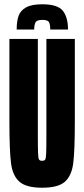

<svg xmlns="http://www.w3.org/2000/svg" viewBox="-20 -870 395 898"><path d="M24 -302V-688H157V-242Q157 -176 158 -153Q159 -130 162.5 -124Q166 -118 177 -118Q188 -118 191.5 -124Q195 -130 196 -153Q197 -176 197 -242V-688H330V-302Q330 -165 322.5 -106.5Q315 -48 283.5 -20Q252 8 177 8Q103 8 71 -20Q39 -48 31.5 -107Q24 -166 24 -302ZM298 -732H215Q215 -756 209 -766.5Q203 -777 178 -777Q153 -777 146.5 -766Q140 -755 140 -732H58Q58 -771 67 -796Q76 -821 102 -835.5Q128 -850 178 -850Q249 -850 273.5 -820Q298 -790 298 -732Z"/></svg>

Font: Saira Ultra Condensed Black
Style: Regular
Weight: 900
Width: 1
Designer: Hector Gatti with collaboration of the Omnibus-Type team
Foundry: Omnibus-Type
Version: Version 1.001; ttfautohint (v1.8)